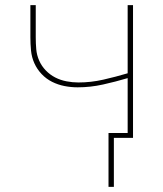

<svg xmlns="http://www.w3.org/2000/svg" viewBox="-20 -540 640 752"><path d="M405 192V-19H480V-234Q433 -220 383.5 -209Q334 -198 284 -198Q258 -198 232.5 -203Q207 -208 184 -219.5Q161 -231 143 -250Q125 -269 114.5 -292.5Q104 -316 101.5 -342Q99 -368 99 -394V-520H120V-394Q120 -370 122 -347Q124 -324 133.5 -302.5Q143 -281 159.5 -264Q176 -247 196.5 -236.5Q217 -226 240.5 -221.5Q264 -217 287 -217Q336 -217 384.5 -228Q433 -239 480 -253V-520H501V0H426V192Z"/></svg>

Font: Zed Sans Thin Extended
Style: Regular
Weight: 100
Width: 7
Designer: Belleve Invis
Foundry: Belleve Invis
Version: Version 1.0.0; ttfautohint (v1.8.4)